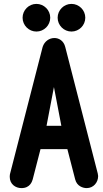

<svg xmlns="http://www.w3.org/2000/svg" viewBox="-20 -956 528 986"><path d="M347 -794C386 -794 418 -826 418 -865C418 -904 386 -936 347 -936C308 -936 276 -904 276 -865C276 -826 308 -794 347 -794ZM167 -794C206 -794 238 -826 238 -865C238 -904 206 -936 167 -936C128 -936 96 -904 96 -865C96 -826 128 -794 167 -794ZM257 -509 295 -310H219ZM484 -52C484 -55 482 -63 482 -65L315 -715C299 -778 218 -774 199 -715L32 -65C31 -63 30 -55 30 -48C30 -10 60 10 90 10C136 10 145 -26 148 -35L188 -190H326L366 -35C375 1 407 10 425 10C460 10 484 -19 484 -52Z"/></svg>

Font: LS
Style: Bold
Weight: 700
Designer: BSozoo
Foundry: BSozoo
Version: Version 001.000